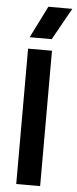

<svg xmlns="http://www.w3.org/2000/svg" viewBox="-60 -929 384 961"><g transform="rotate(5 131.5 -449.0)"><path d="M60.1 0V-680.2H180.2V0ZM63 -737.8 143.1 -897.9H263.2L173.8 -737.8Z"/></g></svg>

Font: TASA Orbiter Deck SemiBold
Style: Regular
Weight: 600
Designer: Weizhong Zhang
Version: Version 1.000;Glyphs 3.1.2 (3151)